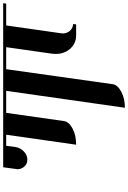

<svg xmlns="http://www.w3.org/2000/svg" viewBox="182 -683 809 1213"><g transform="rotate(-90 586.5 -76.5)"><path d="M124 -371.1Q124 -375 126 -384.8L136.2 -460.9H1172.9L1169.9 -441.9H1032.2L982.9 -96.2Q981.9 -92.3 981.9 -83Q981.9 -61.5 996.1 -42Q1013.7 -20.5 1041 -19L1039.1 0H970.2Q913.6 0 878.9 -44.9Q852.1 -80.6 852.1 -127.9Q852.1 -136.2 854 -153.8L895 -441.9H755.9L661.1 231Q656.7 262.7 611.8 286.1Q569.8 308.1 512.2 308.1L619.1 -441.9H480L428.2 -77.1Q423.8 -44.9 379.9 -22Q337.9 0 278.8 0L341.8 -441.9H272L264.2 -384.8Q259.8 -352.5 235.8 -330.1Q212.4 -308.1 184.1 -308.1Q155.8 -308.1 138.2 -330.1Q124 -348.1 124 -371.1Z"/></g></svg>

Font: Hjet
Style: Italic
Weight: 400
Designer: T. Christopher White
Version: Version 1.2